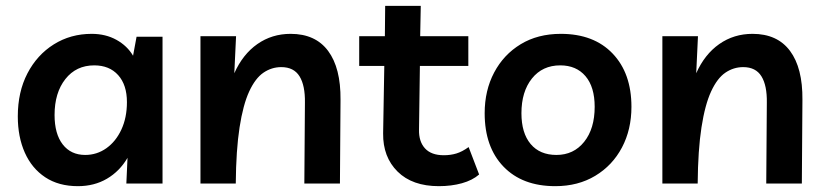

<svg xmlns="http://www.w3.org/2000/svg" viewBox="-20 -629 2828 658"><path d="M537 -503V0H413L417 -88Q390 -42 346.5 -16.5Q303 9 247 9Q181 9 135 -21.5Q89 -52 65 -106Q41 -160 41 -230Q41 -314 74 -377.5Q107 -441 164.5 -477Q222 -513 294 -513Q342 -513 379 -492.5Q416 -472 436 -438L448 -503ZM303 -405Q241 -405 204 -358Q167 -311 167 -235Q167 -170 195 -134Q223 -98 272 -98Q312 -98 344.5 -121Q377 -144 396 -185Q415 -226 415 -279Q415 -338 385 -371.5Q355 -405 303 -405Z M667 0V-505H789L783 -378Q812 -443 862 -478Q912 -513 976 -513Q1061 -513 1104.5 -454.5Q1148 -396 1147 -287L1145 0H1023L1025 -277Q1026 -336 1006.5 -367.5Q987 -399 944 -399Q911 -399 883 -380Q855 -361 834 -315.5Q813 -270 801 -192.5Q789 -115 788 0Z M1484 9Q1393 9 1342.5 -41Q1292 -91 1293 -172L1297 -403H1211V-505H1299L1300 -609H1422L1420 -505H1585V-403H1419L1416 -185Q1415 -144 1436.5 -120.5Q1458 -97 1501 -97Q1524 -97 1544 -103Q1564 -109 1586 -125L1622 -31Q1599 -11 1563 -1Q1527 9 1484 9Z M1902 -513Q2015 -513 2079.5 -445.5Q2144 -378 2144 -263Q2144 -185 2111.5 -123.5Q2079 -62 2020 -26.5Q1961 9 1883 9Q1770 9 1705.5 -58Q1641 -125 1641 -241Q1641 -319 1673.5 -380.5Q1706 -442 1764.5 -477.5Q1823 -513 1902 -513ZM1887 -98Q1946 -98 1982 -143Q2018 -188 2018 -263Q2018 -331 1986.5 -368Q1955 -405 1900 -405Q1839 -405 1803 -360Q1767 -315 1767 -241Q1767 -173 1798.5 -135.5Q1830 -98 1887 -98Z M2250 0V-505H2372L2366 -378Q2395 -443 2445 -478Q2495 -513 2559 -513Q2644 -513 2687.5 -454.5Q2731 -396 2730 -287L2728 0H2606L2608 -277Q2609 -336 2589.5 -367.5Q2570 -399 2527 -399Q2494 -399 2466 -380Q2438 -361 2417 -315.5Q2396 -270 2384 -192.5Q2372 -115 2371 0Z"/></svg>

Font: Livvic SemiBold
Style: Regular
Weight: 600
Designer: Jacques Le Bailly, Baron von Fonthausen
Version: Version 1.001; ttfautohint (v1.8.2)